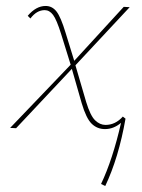

<svg xmlns="http://www.w3.org/2000/svg" viewBox="-20 -430 475 644"><path d="M392 -39 401 -32Q378 99 333 194L319 187Q358 105 386 -18Q361 3 332 3Q306 3 287.5 -15Q269 -33 254 -84L221 -199L34 0L14 -1L217 -213L185 -316Q170 -364 158 -380Q146 -396 130 -396Q103 -396 82 -368L73 -377Q101 -410 133 -410Q155 -410 169.5 -391.5Q184 -373 200 -320L229 -226L395 -407L415 -406L233 -211L269 -88Q283 -42 299 -26.5Q315 -11 334 -11Q367 -11 392 -39Z"/></svg>

Font: Ysabeau Thin
Style: Italic
Weight: 200
Italic angle: -12°
Designer: Christian Thalmann (Catharsis Fonts)
Version: Version 0.003